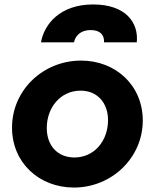

<svg xmlns="http://www.w3.org/2000/svg" viewBox="-20 -830 695 862"><path d="M312 12C481 12 621 -121 621 -289C621 -446 500 -558 344 -558C174 -558 34 -426 34 -257C34 -100 155 12 312 12ZM164 -640H312C320 -675 347 -695 387 -695C428 -695 449 -675 447 -640H594C603 -726 547 -810 398 -810C248 -810 178 -720 164 -640ZM190 -255C190 -348 252 -423 342 -423C417 -423 465 -368 465 -291C465 -197 403 -123 314 -123C238 -123 190 -177 190 -255Z"/></svg>

Font: Mluvka ExtraBold
Style: Italic
Weight: 800
Italic angle: -8°
Designer: Modified by Jiří Krblich, Original typeface by Gumpita Rahayu
Foundry: Gumpita Rahayu & Jiří Krblich
Version: Version 2.000;Glyphs 3.1.1 (3134)